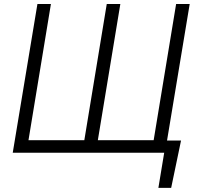

<svg xmlns="http://www.w3.org/2000/svg" viewBox="-20 -747 986 939"><path d="M865.4 -59.7 817.1 171.9H754.6L783 0H42.3L163 -727.3H229L119.3 -61.4H392.4L502.1 -727.3H568.5L458.5 -61.4H731.5L841.3 -727.3H907.7L796.9 -59.7Z"/></svg>

Font: Karasuma Gothic
Style: Light Italic
Weight: 300
Italic angle: 9.39998°
Designer: Rasmus Andersson / Ryoko Nishizuka
Foundry: rsms
Version: Version 1.00